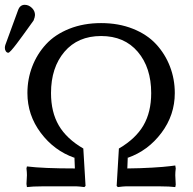

<svg xmlns="http://www.w3.org/2000/svg" viewBox="-41 -760 793 790"><path d="M678.2 -377Q678.2 -286.6 623.3 -213.4Q568.4 -140.1 484.9 -110.8V-118.2Q484.4 -108.9 483.9 -92.5Q483.4 -76.2 482.9 -66.9Q535.6 -67.4 585 -70.3Q634.3 -73.2 657.2 -76.2L680.2 -79.1L682.1 -66.9Q680.2 -51.3 680.2 -39.1Q680.2 -32.2 682.1 0L680.2 9.8Q656.2 6.8 620.1 6.8H475.1Q467.3 6.8 443.8 9.8L439 4.9L448.2 -148.9Q517.1 -189 549.1 -243.9Q581.1 -298.8 581.1 -377Q581.1 -481.9 525.9 -546.9Q470.7 -611.8 375 -611.8Q279.3 -611.8 224.1 -546.9Q168.9 -481.9 168.9 -377Q168.9 -298.8 200.9 -243.9Q232.9 -189 301.8 -148.9L311 4.9L306.2 9.8Q282.7 6.8 274.9 6.8H129.9Q93.8 6.8 69.8 9.8L67.9 -2.9Q69.8 -29.3 69.8 -39.1Q69.8 -51.3 67.9 -66.9L69.8 -75.2Q136.7 -66.9 267.1 -66.9Q266.6 -74.7 266.1 -92.3Q265.6 -109.9 265.1 -118.2V-110.8Q181.6 -140.1 126.7 -213.4Q71.8 -286.6 71.8 -377Q71.8 -434.6 91.6 -486.1Q111.3 -537.6 148.4 -577.9Q185.5 -618.2 244.1 -641.6Q302.7 -665 375 -665Q447.3 -665 505.9 -641.6Q564.5 -618.2 601.6 -577.9Q638.7 -537.6 658.4 -486.1Q678.2 -434.6 678.2 -377ZM61 -740.2Q76.7 -740.2 89.8 -727.8Q103 -715.3 103 -698.2Q103 -690.4 97.2 -675.8Q91.8 -668.5 77.9 -648.9Q64 -629.4 52.2 -613.3Q40.5 -597.2 27.6 -580.1Q14.6 -563 5.6 -553Q-3.4 -543 -6.8 -543Q-12.7 -543 -16.8 -548.8Q-21 -554.7 -21 -563Q-21 -569.3 -19 -575.2L33.2 -717.8Q41 -740.2 61 -740.2Z"/></svg>

Font: Linear Smooth Low Contrast
Style: Regular
Weight: 500
Designer: Philipp H. Poll, Flanker
Foundry: Philipp H. Poll, reworked by Flanker
Version: Version 1.010 | FøM Fix